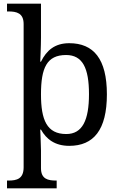

<svg xmlns="http://www.w3.org/2000/svg" viewBox="-20 -780 654 1040"><path d="M18 240H287V198H284C240 198 202 190 202 131V35C202 13 198 -78 198 -78H202C231 -26 278 10 355 10C487 10 559 -76 559 -269C559 -461 487 -546 355 -546C277 -546 232 -507 202 -446H198C198 -446 202 -531 202 -576V-760H18V-718H26C70 -718 108 -709 108 -650V126C108 189 71 198 26 198H18ZM339 -54C234 -54 202 -130 202 -269C202 -413 234 -482 338 -482C427 -482 462 -412 462 -270C462 -130 427 -54 339 -54Z"/></svg>

Font: Noto Serif Balinese
Style: Regular
Weight: 400
Designer: Monotype Design Team
Foundry: Monotype Imaging Inc.
Version: Version 2.005